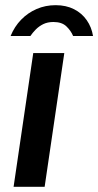

<svg xmlns="http://www.w3.org/2000/svg" viewBox="-20 -722 380 742"><path d="M32.5 0 108.5 -517H228.5L152.5 0ZM21 -583Q36 -619.5 61.8 -646Q87.5 -672.5 121.5 -687.2Q155.5 -702 195 -702Q235.5 -702 266 -686.5Q296.5 -671 315.2 -644Q334 -617 339.5 -583H262.5Q254 -603.5 236.5 -620.2Q219 -637 186.5 -637Q164 -637 147.2 -628.8Q130.5 -620.5 118.2 -608Q106 -595.5 97.5 -583Z"/></svg>

Font: Public Sans Thin SemiBold
Style: Italic
Weight: 600
Italic angle: -8°
Version: Version 2.001